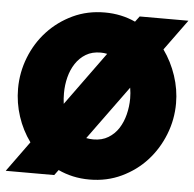

<svg xmlns="http://www.w3.org/2000/svg" viewBox="-52 -766 832 824"><g transform="rotate(5 364.5 -354.0)"><path d="M727 -710 631 -578Q666 -529 685.5 -470.5Q705 -412 705 -352Q705 -282 679.5 -217.5Q654 -153 609 -103.5Q564 -54 501 -24Q438 6 363 6Q325 6 291.5 -1.5Q258 -9 228 -23L211 0H2L97 -131Q62 -179 43 -237Q24 -295 24 -356Q24 -426 49.5 -491Q75 -556 121 -605.5Q167 -655 229.5 -684.5Q292 -714 367 -714Q438 -714 499 -686L517 -710ZM507 -356Q507 -367 506 -379Q505 -391 503 -402L334 -170Q349 -167 365 -167Q402 -167 429 -183.5Q456 -200 473 -226.5Q490 -253 498.5 -287Q507 -321 507 -356ZM222 -354Q222 -330 225 -308L392 -538Q378 -541 364 -541Q327 -541 300.5 -525Q274 -509 256.5 -482.5Q239 -456 230.5 -422.5Q222 -389 222 -354Z"/></g></svg>

Font: Raleway
Style: Heavy
Weight: 900
Designer: Matt McInerney, Pablo Impallari, Rodrigo Fuenzalida
Foundry: Matt McInerney, Pablo Impallari, Rodrigo Fuenzalida
Version: Version 2.001; ttfautohint (v0.8) -G 200 -r 50